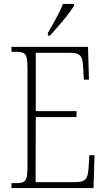

<svg xmlns="http://www.w3.org/2000/svg" viewBox="-20 -951 540 971"><path d="M38 0V-25H61Q85 -25 97.5 -30.5Q110 -36 114.5 -54Q119 -72 119 -108V-605Q119 -642 114.5 -660Q110 -678 97.5 -683.5Q85 -689 61 -689H38V-714H425L430 -548H404L401 -601Q400 -635 394.5 -653Q389 -671 374.5 -677.5Q360 -684 329 -684H161V-389H367V-359H161L160 -30H356Q387 -30 401 -36.5Q415 -43 420.5 -58.5Q426 -74 428 -102L432 -166H458L453 0ZM222 -784Q237 -810 251 -835Q265 -860 277.5 -884.5Q290 -909 298 -931H354V-921Q346 -908 332 -889Q318 -870 300.5 -849Q283 -828 265.5 -808Q248 -788 233 -771H222Z"/></svg>

Font: Noto Serif Khmer Condensed ExtraLight
Style: Regular
Weight: 250
Width: 3
Designer: Danh Hong and the Monotype Design Team
Foundry: Monotype Imaging Inc.
Version: Version 2.004